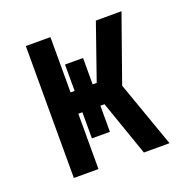

<svg xmlns="http://www.w3.org/2000/svg" viewBox="-99 -615 699 711"><g transform="rotate(-20 250.0 -260.0)"><path d="M351 0 275 -218H259V-115H188V-218H172V0H75V-520H172V-302H188V-406H259V-302H275L351 -520H452L360 -260L452 0Z"/></g></svg>

Font: Moesevka
Style: Bold
Weight: 700
Monospace: yes
Designer: Belleve Invis
Foundry: Belleve Invis
Version: Version 32.5.0; ttfautohint (v1.8.4)